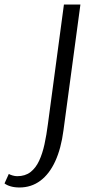

<svg xmlns="http://www.w3.org/2000/svg" viewBox="-139 -579 440 850"><path d="M-53 251Q-74.5 251 -91.8 246Q-109 241 -119 233L-100 191Q-94.5 194.5 -83.5 197.8Q-72.5 201 -63 201Q-27.5 201 -4 182.8Q19.5 164.5 34.2 132.8Q49 101 58 59.5Q67 18 73 -29L144 -559H217L142 -2Q131.5 78.5 105.5 135Q79.5 191.5 39.5 221.2Q-0.5 251 -53 251Z"/></svg>

Font: Koeln Type Sans Light
Style: Italic
Weight: 300
Italic angle: -7.5°
Designer: Eben Sorkin
Foundry: Eben Sorkin
Version: Version 2.001